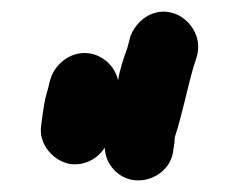

<svg xmlns="http://www.w3.org/2000/svg" viewBox="-20 -691 410 330"><path d="M160 -437C161 -422 166 -410 176 -399C211 -362 274 -386 278 -434L280 -447C280 -451 280 -454 281 -457C292 -490 302 -539 312 -574L318 -593C329 -629 304 -660 279 -668C243 -680 213 -654 204 -628L199 -609C193 -592 186 -573 183 -553C178 -575 161 -592 140 -598C105 -607 75 -582 67 -556C64 -547 64 -542 60 -530C57 -519 55 -507 53 -493L51 -477C45 -443 72 -414 101 -409C128 -406 149 -420 160 -437Z"/></svg>

Font: Electronic
Style: Nord
Weight: 900
Version: Version 1.011